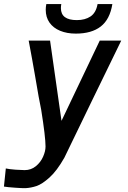

<svg xmlns="http://www.w3.org/2000/svg" viewBox="-29 -756 649 974"><path d="M96 107Q128.5 107 152.8 87.2Q177 67.5 189.5 39.2Q202 11 202 -12.5Q202 -61 180 -199Q169.5 -247.5 149 -370.5Q144 -398 133.8 -456.5Q123.5 -515 116.5 -550H225L283 -143L477 -550H586Q533 -441.5 438.2 -246.5Q343.5 -51.5 297.5 44Q259.5 111 221.8 144.8Q184 178.5 156 187.8Q128 197 100.5 198.5Q85.5 199 47 196.2Q8.5 193.5 -9 190.5L0.5 98.5Q18 102.5 49.2 104.8Q80.5 107 96 107ZM203 -706.5Q203 -720.5 206 -735.5H282Q280 -725.5 280 -714.5Q280 -654 361 -654Q402.5 -654 430.2 -672.5Q458 -691 466 -735.5H541Q528.5 -657.5 482 -621.5Q435.5 -585.5 355.5 -585.5Q310.5 -585.5 276 -599.8Q241.5 -614 222.2 -641.2Q203 -668.5 203 -706.5Z"/></svg>

Font: JuliaMono MediumItalic
Style: Regular
Weight: 500
Italic angle: -9°
Monospace: yes
Designer: cormullion
Foundry: corm
Version: Version 0.049; ttfautohint (v1.8.4)